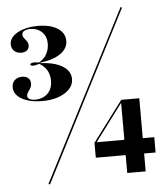

<svg xmlns="http://www.w3.org/2000/svg" viewBox="-53 -733 726 846"><g transform="rotate(-5 309.5 -310.0)"><path d="M132.3 -303.2Q76.6 -303.2 41.9 -323Q7.3 -342.7 7.3 -375Q7.3 -394.4 19.8 -406Q32.3 -417.7 53.2 -417.7Q69.4 -417.7 79.4 -408.9Q89.5 -400 89.5 -385.5Q89.5 -373.4 84.3 -364.5Q79 -355.6 73.4 -347.6Q67.7 -339.5 67.7 -330.6Q67.7 -322.6 76.6 -317.3Q85.5 -312.1 100.8 -312.1Q136.3 -312.1 157.3 -333.1Q178.2 -354 178.2 -388.7Q178.2 -415.3 166.9 -435.1Q155.6 -454.8 133.1 -467.7Q125 -465.3 118.1 -463.7Q111.3 -462.1 104.8 -462.1Q100 -462.1 96.8 -463.7Q93.5 -465.3 93.5 -467.7Q93.5 -471.8 98.8 -473.8Q104 -475.8 112.1 -475.8Q116.9 -475.8 121.8 -475.4Q126.6 -475 132.3 -473.4Q155.6 -487.1 166.9 -507.7Q178.2 -528.2 178.2 -554Q178.2 -585.5 158.1 -604.8Q137.9 -624.2 105.6 -624.2Q90.3 -624.2 80.2 -618.5Q70.2 -612.9 70.2 -603.2Q70.2 -593.5 76.2 -586.3Q82.3 -579 87.9 -571.4Q93.5 -563.7 93.5 -552.4Q93.5 -539.5 84.3 -531.5Q75 -523.4 58.9 -523.4Q39.5 -523.4 27.4 -534.7Q15.3 -546 15.3 -564.5Q15.3 -584.7 31.5 -600.4Q47.6 -616.1 76.2 -625.4Q104.8 -634.7 141.1 -634.7Q196 -634.7 228.2 -614.1Q260.5 -593.5 260.5 -558.1Q260.5 -525 228.6 -502.4Q196.8 -479.8 138.7 -472.6V-470.2Q200 -467.7 235.5 -446Q271 -424.2 271 -388.7Q271 -351.6 231.9 -327.4Q192.7 -303.2 132.3 -303.2ZM133.9 66.1 127.4 62.9 512.1 -686.3 517.7 -682.3ZM345.2 -33.9V-100L479 -278.2L480.6 -269.4L353.2 -99.2L350.8 -101.6H609.7V-33.9ZM477.4 45.2V-270.2L479 -278.2H558.9V45.2Z"/></g></svg>

Font: Playfair 144pt SemiCondensed
Style: Bold
Weight: 700
Width: 4
Designer: Claus Eggers Sørensen
Foundry: Claus Eggers Sørensen
Version: Version 2.203